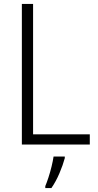

<svg xmlns="http://www.w3.org/2000/svg" viewBox="-20 -827 497 975"><path d="M91 -93V-807H148V-145H436V-93ZM309 -24Q300 10 282 52.5Q264 95 241 128H210V118Q217 102 226 74.5Q235 47 242 18Q249 -11 252 -32H309Z"/></svg>

Font: Noto Sans Telugu UI SemiCondensed Light
Style: Regular
Weight: 300
Width: 4
Designer: Jelle Bosma - Monotype Design Team
Foundry: Monotype Imaging Inc.
Version: Version 2.005; ttfautohint (v1.8.4.7-5d5b)